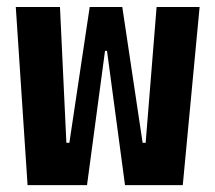

<svg xmlns="http://www.w3.org/2000/svg" viewBox="-20 -538 626 558"><path d="M343.3 0 291 -390.1H285.2L232.9 0H60.1L25.9 -517.6H154.3L172.9 -123H181.6L240.7 -517.6H335.4L394.5 -123H403.3L435.1 -517.6H560.1L511.2 0Z"/></svg>

Font: Cascadia Mono PL
Style: Bold
Weight: 700
Monospace: yes
Designer: Aaron Bell
Foundry: Saja Typeworks
Version: Version 2404.023; ttfautohint (v1.8.4)